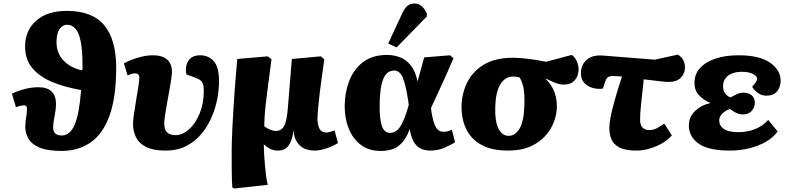

<svg xmlns="http://www.w3.org/2000/svg" viewBox="-20 -844 4502 1094"><path d="M331 16Q250 16 204.5 -3.5Q159 -23 141 -55.5Q123 -88 124 -125Q125 -151 129 -175Q133 -199 133 -211Q135 -228 131.5 -236Q128 -244 115 -244Q110 -244 97 -241.5Q84 -239 71 -233L48 -310Q78 -325 118 -336Q158 -347 199 -347Q249 -347 274 -322.5Q299 -298 299 -254Q299 -221 291 -183Q283 -145 283 -117Q283 -72 332 -72Q379 -72 405.5 -134Q432 -196 442 -331Q349 -347 277 -377Q205 -407 164 -456Q123 -505 123 -579Q123 -670 186 -726Q249 -782 361 -782Q506 -782 574 -700Q642 -618 642 -459Q642 -288 603.5 -183.5Q565 -79 495 -31.5Q425 16 331 16ZM449 -443Q450 -452 450 -459Q450 -466 450 -476Q450 -560 439.5 -610Q429 -660 409 -681.5Q389 -703 363 -703Q337 -703 319.5 -678.5Q302 -654 302 -605Q302 -540 343 -498Q384 -456 449 -443Z M923 14Q853 14 812.5 -6.5Q772 -27 755 -61.5Q738 -96 738 -138Q738 -158 743.5 -195.5Q749 -233 756 -275.5Q763 -318 768.5 -352.5Q774 -387 774 -401Q774 -426 748 -426Q740 -426 728.5 -422.5Q717 -419 707 -414L686 -483Q716 -500 763 -514.5Q810 -529 849 -529Q893 -529 917 -515.5Q941 -502 950.5 -480.5Q960 -459 960 -437Q960 -421 955.5 -391.5Q951 -362 944.5 -326Q938 -290 931.5 -254Q925 -218 920.5 -188Q916 -158 916 -141Q916 -104 933 -89Q950 -74 979 -74Q1020 -74 1057 -107Q1094 -140 1117.5 -197Q1141 -254 1141 -326Q1141 -354 1135.5 -368Q1130 -382 1117 -390Q1104 -398 1080 -406L1042 -420Q1033 -465 1053 -497Q1073 -529 1120 -529Q1167 -529 1197.5 -496Q1228 -463 1228 -381Q1228 -332 1217.5 -278Q1207 -224 1184 -172Q1161 -120 1125 -78Q1089 -36 1039 -11Q989 14 923 14Z M1315 230 1304 225Q1301 188 1300.5 139.5Q1300 91 1300 17Q1300 -32 1304 -113.5Q1308 -195 1315 -297Q1322 -399 1332 -508L1506 -523L1527 -506Q1516 -422 1508 -361.5Q1500 -301 1495 -258Q1490 -215 1488 -183Q1486 -151 1486 -124Q1499 -114 1517.5 -106Q1536 -98 1552 -98Q1584 -98 1599.5 -127Q1615 -156 1621 -239L1643 -508L1808 -523L1828 -506Q1822 -464 1815 -414.5Q1808 -365 1802 -316Q1796 -267 1792.5 -227Q1789 -187 1789 -164Q1789 -134 1800 -111.5Q1811 -89 1839 -89Q1850 -89 1862.5 -93Q1875 -97 1886 -101L1906 -29Q1877 -11 1839.5 1.5Q1802 14 1775 14Q1717 14 1686 -17.5Q1655 -49 1653 -100H1652Q1647 -50 1626.5 -18Q1606 14 1564 14Q1536 14 1515.5 2Q1495 -10 1484 -21H1483Q1483 3 1485 35.5Q1487 68 1490 102Q1493 136 1497 164.5Q1501 193 1506 209Z M2150 16Q2081 16 2035.5 -19Q1990 -54 1967 -111.5Q1944 -169 1944 -239Q1944 -315 1969.5 -382Q1995 -449 2048.5 -490Q2102 -531 2186 -531Q2222 -531 2257 -518.5Q2292 -506 2319 -473.5Q2346 -441 2359 -382H2360Q2368 -411 2377 -443.5Q2386 -476 2397 -517L2544 -529L2564 -512Q2530 -433 2497.5 -362Q2465 -291 2436 -229L2438 -209Q2449 -142 2464.5 -117.5Q2480 -93 2506 -93Q2518 -93 2529 -95.5Q2540 -98 2555 -104L2573 -34Q2552 -19 2513.5 -2.5Q2475 14 2433 14Q2405 14 2381.5 4.5Q2358 -5 2340.5 -31Q2323 -57 2315 -107H2314Q2292 -46 2254 -15Q2216 16 2150 16ZM2203 -87Q2241 -87 2265.5 -131Q2290 -175 2309 -246L2306 -270Q2291 -366 2274 -404Q2257 -442 2225 -442Q2182 -442 2162.5 -390.5Q2143 -339 2143 -236Q2143 -163 2156.5 -125Q2170 -87 2203 -87ZM2240 -574 2192 -596 2271 -766Q2285 -796 2300.5 -810Q2316 -824 2342 -824Q2367 -824 2384 -808Q2401 -792 2412 -767V-750Z M2875 14Q2781 14 2721.5 -19.5Q2662 -53 2635 -111.5Q2608 -170 2610 -244Q2612 -315 2643.5 -377Q2675 -439 2739 -477Q2803 -515 2903 -515Q2931 -515 2968.5 -511Q3006 -507 3039.5 -501.5Q3073 -496 3091 -492L3238 -531Q3257 -518 3267 -493.5Q3277 -469 3277 -448Q3277 -434 3270.5 -413.5Q3264 -393 3245 -377.5Q3226 -362 3190 -362Q3168 -362 3141.5 -373Q3115 -384 3091 -396L3090 -394Q3155 -330 3153 -231Q3152 -192 3136 -149Q3120 -106 3086.5 -69Q3053 -32 3001 -9Q2949 14 2875 14ZM2878 -70Q2915 -70 2940 -110.5Q2965 -151 2968 -246Q2970 -316 2961 -351.5Q2952 -387 2940 -403Q2921 -408 2906 -408Q2858 -408 2831.5 -364.5Q2805 -321 2802 -241Q2799 -153 2820 -111.5Q2841 -70 2878 -70Z M3608 14Q3544 14 3510 -3.5Q3476 -21 3464 -50Q3452 -79 3452 -113Q3452 -139 3458.5 -174.5Q3465 -210 3480.5 -266Q3496 -322 3524 -408Q3507 -409 3492.5 -410Q3478 -411 3468 -411Q3456 -411 3445.5 -405Q3435 -399 3427 -375L3415 -339Q3384 -335 3355.5 -343.5Q3327 -352 3308.5 -372.5Q3290 -393 3290 -427Q3290 -474 3323 -503.5Q3356 -533 3421 -527L3711 -504L3843 -533Q3868 -516 3875.5 -496.5Q3883 -477 3883 -460Q3883 -425 3859 -401Q3835 -377 3790 -377Q3774 -377 3737 -381.5Q3700 -386 3648 -392Q3640 -318 3633.5 -256.5Q3627 -195 3627 -162Q3627 -132 3641 -117.5Q3655 -103 3678 -103Q3702 -103 3722 -113Q3742 -123 3765 -140L3808 -73Q3788 -48 3754.5 -28.5Q3721 -9 3682 2.5Q3643 14 3608 14Z M4140 14Q4017 14 3961 -25.5Q3905 -65 3905 -130Q3905 -178 3941 -212Q3977 -246 4026 -256V-258Q3989 -274 3963 -301Q3937 -328 3937 -371Q3937 -421 3968.5 -456Q4000 -491 4056.5 -510Q4113 -529 4189 -529Q4307 -529 4367.5 -487Q4428 -445 4428 -384Q4428 -350 4408.5 -324.5Q4389 -299 4345 -299Q4319 -299 4297.5 -315Q4276 -331 4266 -350Q4281 -367 4287.5 -376.5Q4294 -386 4294 -396Q4294 -410 4270 -422.5Q4246 -435 4206 -435Q4159 -435 4129.5 -413.5Q4100 -392 4100 -351Q4100 -329 4111.5 -312.5Q4123 -296 4142 -289Q4158 -298 4177.5 -307Q4197 -316 4216 -316Q4247 -316 4264 -300Q4281 -284 4281 -260Q4281 -231 4262.5 -211.5Q4244 -192 4214 -192Q4191 -192 4172.5 -202Q4154 -212 4139 -223Q4116 -216 4097 -198Q4078 -180 4078 -159Q4078 -128 4104 -109.5Q4130 -91 4188 -91Q4241 -91 4285 -109.5Q4329 -128 4357 -161L4411 -95Q4385 -59 4342 -35Q4299 -11 4247 1.5Q4195 14 4140 14Z"/></svg>

Font: Literata 12pt ExtraBold
Style: Italic
Weight: 800
Italic angle: -2°
Designer: Latin by Veronika Burian and Jose Scaglione. Greek by Irene Vlachou. Cyrillic by Vera Evstafieva
Foundry: TypeTogether
Version: Version 3.002